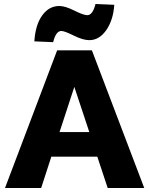

<svg xmlns="http://www.w3.org/2000/svg" viewBox="-20 -941 747 961"><path d="M287 -786Q260 -786 246 -730L152 -734Q157 -816 191 -863.5Q225 -911 277 -911Q306 -911 352 -888Q398 -865 417 -865Q444 -865 458 -921L552 -917Q547 -841 512 -790.5Q477 -740 427 -740Q395 -740 349 -763Q303 -786 287 -786ZM519 0 467 -157H237L186 0H5L266 -689H440L702 0ZM278 -280H427L352 -506Z"/></svg>

Font: Martel Sans Heavy
Style: Regular
Weight: 900
Designer: Dan Reynolds and Mathieu Réguer
Foundry: Dan Reynolds and Mathieu Réguer
Version: Version 1.001;PS 001.001;hotconv 1.0.70;makeotf.lib2.5.58329